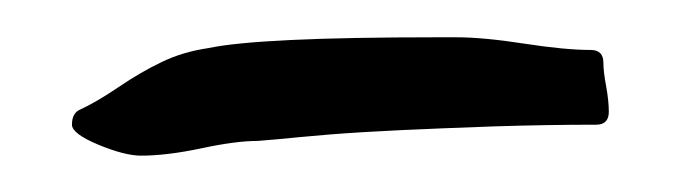

<svg xmlns="http://www.w3.org/2000/svg" viewBox="-20 -311 365 103"><path d="M55.7 -227.5Q46.9 -227.5 32.7 -233.4Q18.6 -239.3 18.6 -244.1Q18.6 -250 22.5 -252Q31.2 -255.9 43.5 -264.2Q55.7 -272.5 66.9 -277.8Q78.1 -283.2 91.8 -285.2Q119.1 -291 214.8 -291H224.6Q239.3 -291 261.2 -287.6Q283.2 -284.2 296.9 -284.2Q303.7 -284.2 303.7 -277.3Q303.7 -272.5 305.2 -264.6Q306.6 -256.8 306.6 -251Q306.6 -244.1 299.8 -244.1Q273.4 -244.1 245.1 -243.2Q216.8 -242.2 195.3 -241.2Q173.8 -240.2 156.2 -238.8Q138.7 -237.3 128.9 -236.3L118.2 -235.4Q106.4 -235.4 87.9 -231.4Q69.3 -227.5 55.7 -227.5Z"/></svg>

Font: Shelly2023
Style: Regular
Weight: 400
Version: Version 0.2